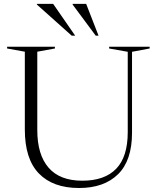

<svg xmlns="http://www.w3.org/2000/svg" viewBox="-20 -955 807 986"><path d="M636 -276.5V-689L540.5 -706V-715H748.5V-706L658 -689V-273.5Q658 -130.5 586 -60Q514 10.5 386 10.5Q252 10.5 179.8 -64Q107.5 -138.5 107.5 -289.5V-689.5L16.5 -706V-715H262V-706L171.5 -689.5V-287Q171.5 -160.5 229.5 -93.8Q287.5 -27 402.5 -27Q517.5 -27 576.8 -88.5Q636 -150 636 -276.5ZM366 -772H348L169.5 -931.5V-935H253ZM486 -772H471.5L353 -931.5V-935H422.5Z"/></svg>

Font: Newsreader 72pt Light
Style: Regular
Weight: 300
Designer: Hugues Gentile
Foundry: Production Type
Version: Version 1.003; ttfautohint (v1.8.3)